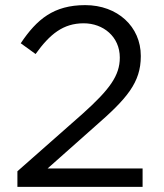

<svg xmlns="http://www.w3.org/2000/svg" viewBox="-20 -730 639 750"><path d="M302 -285 48 -61V0H537V-72H166L353 -238C476 -345 530 -408 530 -510V-512C530 -626 439 -710 313 -710C190 -710 124 -655 61 -561L119 -519C175 -597 227 -639 307 -639C383 -639 448 -587 448 -505C448 -435 409 -381 302 -285Z"/></svg>

Font: Mission
Style: Regular
Weight: 400
Version: Version 1.000;FEAKit 1.0